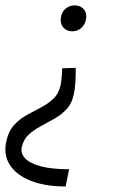

<svg xmlns="http://www.w3.org/2000/svg" viewBox="-43 -488 432 706"><path d="M235.4 -238.5Q236 -217.2 234.4 -188.5Q232.7 -159.7 227.5 -137.9Q220.4 -105.7 200.9 -85.5Q181.5 -65.4 156.1 -51Q130.7 -36.7 105.9 -23.4Q81.1 -10.1 62.3 7.2Q43.5 24.5 37.1 52.7Q31.9 76.3 49.9 94.8Q67.8 113.3 108 123.8Q148.3 134.3 211.2 134.3L198.2 197.7Q124.1 197.7 70.8 177Q17.5 156.4 -6.7 118.5Q-30.9 80.6 -19.7 31.1Q-11.7 -6.2 9 -28.5Q29.6 -50.8 55.8 -65.2Q81.9 -79.6 107.6 -92.9Q133.3 -106.2 153 -124.8Q172.8 -143.5 179.9 -174.8Q181.9 -185.2 183.6 -202.4Q185.3 -219.5 185.7 -236.9ZM231.3 -468.2Q246.1 -468.2 256.6 -461.3Q267.1 -454.5 271.5 -443.1Q275.9 -431.7 273.2 -416.5Q269.9 -398 256.2 -385.5Q242.5 -372.9 222.5 -372.9Q208.3 -372.9 197.8 -380Q187.3 -387.2 182.9 -399Q178.5 -410.9 181.2 -425.2Q184.5 -444.6 198.4 -456.4Q212.4 -468.2 231.3 -468.2Z"/></svg>

Font: Ysabeau
Style: Bold Italic
Weight: 700
Italic angle: -12°
Designer: Christian Thalmann (Catharsis Fonts)
Version: Version 2.002